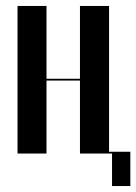

<svg xmlns="http://www.w3.org/2000/svg" viewBox="-20 -515 457 644"><path d="M38.8 -495V0H136V-244.8H248.2V0H345.8V-495H248.2V-250.8H136V-495ZM331.8 0H355.8V109H417.2V-6H331.8Z"/></svg>

Font: Moniqa Black
Style: Regular
Weight: 900
Designer: Rajesh Rajput
Foundry: Rajesh Rajput
Version: Version 1.000